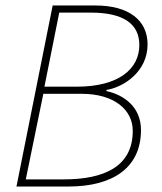

<svg xmlns="http://www.w3.org/2000/svg" viewBox="-20 -680 590 700"><path d="M40 0H230C388 0 494 -66 494 -206C494 -290 432 -334 368 -348V-352C430 -362 518 -418 518 -518C518 -606 450 -660 328 -660H172ZM142 -364 196 -634H312C434 -634 488 -590 488 -516C488 -428 412 -364 260 -364ZM74 -26 138 -338H278C396 -338 464 -280 464 -203C464 -74 362 -26 212 -26Z"/></svg>

Font: Source Sans Pro ExtraLight
Style: Italic
Weight: 200
Italic angle: -11°
Designer: Paul D. Hunt
Foundry: Adobe Systems Incorporated
Version: Version 3.006;hotconv 1.0.111;makeotfexe 2.5.65597